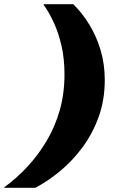

<svg xmlns="http://www.w3.org/2000/svg" viewBox="-132 -770 567 920"><path d="M177 -414Q177 -322 154.5 -242.5Q132 -163 91.5 -95Q51 -27 -0.5 28.5Q-52 84 -111 127L-112 130H37Q98 98 157 49Q216 0 264 -65Q312 -130 341 -210.5Q370 -291 370 -387Q370 -463 350 -530Q330 -597 295.5 -653Q261 -709 219 -750H78L77 -747Q102 -713 125 -663.5Q148 -614 162.5 -551.5Q177 -489 177 -414Z"/></svg>

Font: Roboto Serif 20pt Black
Style: Italic
Weight: 900
Italic angle: -10°
Version: Version 1.008